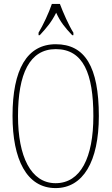

<svg xmlns="http://www.w3.org/2000/svg" viewBox="-20 -951 570 981"><path d="M177 -784V-771H183C219 -810 243 -838 267 -886C289 -838 312 -810 349 -771H355V-784C331 -822 303 -886 286 -931H245C230 -886 200 -822 177 -784ZM264 10C404 10 485 -125 485 -358C485 -610 414 -725 265 -725C118 -725 44 -596 44 -359C44 -137 116 10 264 10ZM264 -15C137 -15 72 -153 72 -358C72 -574 131 -700 265 -700C406 -700 457 -574 457 -358C457 -146 392 -15 264 -15Z"/></svg>

Font: Noto Serif Sinhala ExtraCondensed Thin
Style: Regular
Weight: 100
Width: 2
Designer: Jelle Bosma - Monotype Design Team
Foundry: Monotype Imaging Inc.
Version: Version 2.007